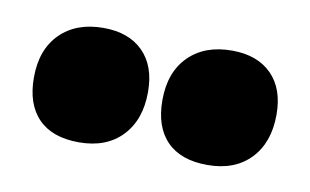

<svg xmlns="http://www.w3.org/2000/svg" viewBox="-35 -773 458 284"><g transform="rotate(10 194.0 -630.5)"><path d="M102 -717Q140 -717 161.5 -695.5Q183 -674 183 -635Q183 -593 159.5 -568.5Q136 -544 95 -544Q55 -544 34 -565.5Q13 -587 13 -627Q13 -669 37 -693Q61 -717 102 -717ZM295 -717Q333 -717 354.5 -695.5Q376 -674 376 -635Q376 -593 352.5 -568.5Q329 -544 288 -544Q248 -544 227 -565.5Q206 -587 206 -627Q206 -669 230 -693Q254 -717 295 -717Z"/></g></svg>

Font: Alegreya Sans SC Black
Style: Regular
Weight: 900
Designer: Juan Pablo del Peral
Foundry: Huerta Tipografica
Version: Version 2.007